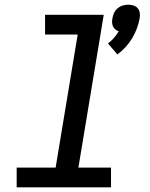

<svg xmlns="http://www.w3.org/2000/svg" viewBox="-20 -798 640 818"><path d="M480 -566 440 -613Q454 -623 465.5 -636.5Q477 -650 486 -665Q478 -667 471.5 -672.5Q465 -678 461.5 -685.5Q458 -693 457.5 -702Q457 -711 459 -720Q461 -732 466 -743Q471 -754 481 -762.5Q491 -771 503 -774.5Q515 -778 527 -778Q538 -778 549 -774.5Q560 -771 567 -762.5Q574 -754 575.5 -743Q577 -732 575 -720Q571 -698 563 -676.5Q555 -655 543 -635Q531 -615 515 -597.5Q499 -580 480 -566ZM51 0V-84H217L311 -651H172V-735H422L314 -84H453V0Z"/></svg>

Font: Iosevka Slab MdExObl
Style: Regular
Weight: 500
Width: 7
Italic angle: -9°
Monospace: yes
Designer: Belleve Invis
Foundry: Belleve Invis
Version: Version 11.1.1; ttfautohint (v1.8.3)